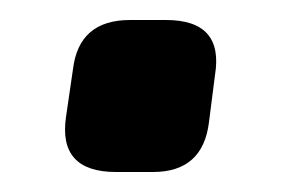

<svg xmlns="http://www.w3.org/2000/svg" viewBox="-20 -354 291 192"><path d="M110 -334H146Q204 -334 195 -279L189 -232Q183 -182 133 -182H96Q38 -182 46 -237L53 -285Q59 -334 110 -334Z"/></svg>

Font: Exo 2.0
Style: Bold Italic
Weight: 700
Italic angle: -8°
Designer: Natanael Gama
Version: Version 1.001;PS 001.001;hotconv 1.0.70;makeotf.lib2.5.58329